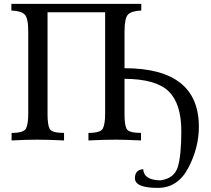

<svg xmlns="http://www.w3.org/2000/svg" viewBox="-20 -711 1066 972"><path d="M778.8 240.2Q663.1 240.2 663.1 191.4Q663.1 148.4 705.1 145.5Q707.5 200.7 792.5 202.1Q861.8 192.4 879.9 134.8Q897.9 77.1 897.9 -46.4Q897.9 -186.5 833.7 -248.8Q769.5 -311 610.4 -312V-131.8Q610.4 -80.6 620.6 -59.3Q630.9 -38.1 693.8 -38.1V0Q613.3 -3.9 566.4 -3.9Q502 -3.9 427.7 0V-38.1Q490.2 -38.1 501.2 -61.3Q512.2 -84.5 512.2 -134.8V-648.9H220.7V-131.8Q220.7 -80.6 231 -59.3Q241.2 -38.1 304.2 -38.1V0Q223.6 -3.9 167.5 -3.9Q112.8 -3.9 38.6 0V-38.1Q101.1 -38.1 112.1 -61.3Q123 -84.5 123 -134.8V-550.8Q123 -619.1 105.2 -637.5Q87.4 -655.8 37.6 -657.7V-691.4H695.3V-657.7Q646 -655.8 628.2 -637.5Q610.4 -619.1 610.4 -550.8V-365.7Q986.8 -365.7 986.8 -68.8Q986.8 36.6 933.6 138.4Q880.4 240.2 778.8 240.2Z"/></svg>

Font: Almanac
Style: Regular
Weight: 400
Designer: Eden's Almanac
Version: Version 3.501;March 28, 2021;FontCreator 13.0.0.2683 64-bit